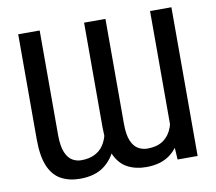

<svg xmlns="http://www.w3.org/2000/svg" viewBox="-80 -822 1042 925"><g transform="rotate(-10 440.5 -359.5)"><path d="M710.9 -106.9V-727.5H815.4V0H717.3ZM720.2 -246.1 765.1 -247.1Q765.1 -173.3 744.6 -115.2Q724.1 -57.1 679.4 -23.7Q634.8 9.8 563 9.8Q511.2 9.8 471.7 -11.2Q432.1 -32.2 410.2 -81.3Q388.2 -130.4 388.2 -214.4V-727.5H492.7V-214.4Q492.7 -160.2 505.6 -130.4Q518.6 -100.6 539.3 -88.9Q560.1 -77.1 583 -77.1Q633.8 -77.1 663.8 -99.6Q693.8 -122.1 707 -160.4Q720.2 -198.7 720.2 -246.1ZM398.4 -246.1 443.8 -247.1Q444.3 -173.3 423.3 -115.2Q402.3 -57.1 357.2 -23.7Q312 9.8 239.7 9.8Q186.5 9.8 147.2 -11.5Q107.9 -32.7 86.9 -81.8Q65.9 -130.9 65.9 -214.4V-727.5H170.9V-214.4Q171.4 -160.2 184.1 -130.4Q196.8 -100.6 217 -88.9Q237.3 -77.1 259.8 -77.1Q298.3 -77.1 325 -90.1Q351.6 -103 367.7 -126Q383.8 -148.9 391.1 -179.7Q398.4 -210.4 398.4 -246.1Z"/></g></svg>

Font: Inter Cardless Display
Style: Regular
Weight: 400
Designer: Rasmus Andersson
Foundry: rsms
Version: Version 4.001;git-9221beed3